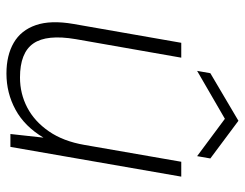

<svg xmlns="http://www.w3.org/2000/svg" viewBox="-100 -630 742 581"><g transform="rotate(90 270.5 -339.0)"><path d="M202 12Q147 12 109 -10Q71 -32 55.5 -77Q40 -122 52 -191L109 -517H154L98 -198Q83 -110 111 -69.5Q139 -29 214 -29Q263 -29 305 -51Q347 -73 377 -116.5Q407 -160 418 -224L469 -517H514L424 0H385L396 -100Q362 -43 311.5 -15.5Q261 12 202 12ZM194 -565 201 -605 345 -690 459 -605 452 -565 339 -649Z"/></g></svg>

Font: DM Sans 11pt ExtraLight
Style: Italic
Weight: 250
Italic angle: -10°
Version: Version 4.004;gftools[0.9.30]